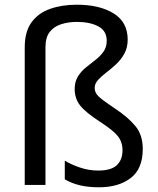

<svg xmlns="http://www.w3.org/2000/svg" viewBox="-20 -785 671 815"><path d="M522 -617Q522 -583 508 -557.5Q494 -532 473 -512.5Q452 -493 431 -477Q410 -461 396 -445.5Q382 -430 382 -412Q382 -399 388.5 -388Q395 -377 414 -362.5Q433 -348 470 -323Q524 -287 555 -249.5Q586 -212 586 -153Q586 -68 534.5 -29Q483 10 400 10Q353 10 317 1Q281 -8 255 -24V-103Q281 -87 319 -74Q357 -61 397 -61Q452 -61 476 -84Q500 -107 500 -147Q500 -183 479.5 -208Q459 -233 406 -267Q343 -308 320 -337.5Q297 -367 297 -407Q297 -438 310.5 -460Q324 -482 344.5 -498.5Q365 -515 385.5 -531Q406 -547 419.5 -566Q433 -585 433 -612Q433 -654 397.5 -673Q362 -692 306 -692Q271 -692 240.5 -682.5Q210 -673 191.5 -650Q173 -627 173 -584V0H85V-584Q85 -651 114 -690.5Q143 -730 193 -747.5Q243 -765 306 -765Q403 -765 462.5 -728Q522 -691 522 -617Z"/></svg>

Font: Noto Sans Rejang
Style: Regular
Weight: 400
Designer: Monotype Design Team
Foundry: Monotype Imaging Inc.
Version: Version 2.001; ttfautohint (v1.8.4.7-5d5b)